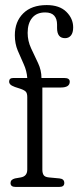

<svg xmlns="http://www.w3.org/2000/svg" viewBox="-20 -737 308 757"><path d="M147 -68Q147 -54.5 152 -46.8Q157 -39 172.5 -37.5L215 -33.5Q233.5 -31.5 233.5 -15.5Q233.5 0 214 0H41Q21.5 0 21.5 -15.5Q21.5 -29 39 -33.5L62 -37.5Q87.5 -42 87.5 -68.5V-354Q87.5 -369 82 -375.2Q76.5 -381.5 60.5 -387L39 -394Q25.5 -399 20.8 -404Q16 -409 16 -415.5Q16 -429.5 32.5 -429.5H87.5Q85.5 -458 73.5 -484Q61.5 -510 50 -537.5Q38.5 -565 38.5 -598Q38.5 -651.5 71.5 -684.2Q104.5 -717 164 -717Q214.5 -717 241.5 -690.5Q268.5 -664 268.5 -629Q268.5 -608 259.8 -597.2Q251 -586.5 236.5 -586.5Q205 -586.5 205 -626.5V-640Q205 -662.5 193.8 -675.2Q182.5 -688 158 -688Q124.5 -688 106.8 -666.5Q89 -645 89 -607.5Q89 -575.5 102.8 -546.2Q116.5 -517 130 -488.5Q143.5 -460 143.5 -429.5H233.5Q255 -429.5 255 -415Q255 -392 220 -392H147Z"/></svg>

Font: Fraunces 144pt SuperSoft Light
Style: Regular
Weight: 300
Version: Version 1.000;[0bf87f6ff]